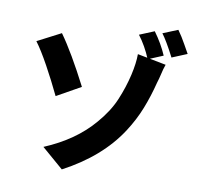

<svg xmlns="http://www.w3.org/2000/svg" viewBox="-98 -974 1196 1153"><g transform="rotate(10 500.0 -397.5)"><path d="M516 -245Q582 -321 615 -399.5Q648 -478 666 -556Q683 -630 683 -685L858 -651Q848 -624 840 -587Q834 -561 826 -536Q805 -452 774.5 -374.5Q744 -297 696 -223Q580 -44 353 76L221 -38Q407 -116 516 -245ZM386 -433 240 -351Q198 -439 151.5 -523.5Q105 -608 69 -656L212 -730Q288 -624 386 -433ZM837 -703 746 -665Q714 -742 669 -801L759 -838Q808 -771 837 -703ZM977 -738 885 -700Q836 -795 806 -834L897 -871Q923 -835 947.5 -790.5Q972 -746 977 -738Z"/></g></svg>

Font: Merged Yaku Han JP ExtraBold
Style: Regular
Weight: 800
Designer: Ryoko NISHIZUKA 西塚涼子 (kana, bopomofo & ideographs); Paul D. Hunt (Latin, Greek & Cyrillic); Sandoll Communications 산돌커뮤니
Foundry: Adobe
Version: Version 2.004